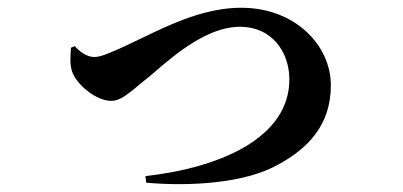

<svg xmlns="http://www.w3.org/2000/svg" viewBox="-20 -486 1040 495"><path d="M163 -363C162 -345 159 -322 166 -301C179 -265 230 -226 266 -226C292 -226 310 -244 353 -279C394 -310 496 -417 599 -417C681 -417 726 -352 726 -281C726 -133 552 -54 355 -32L357 -15C467 -5 610 -13 696 -61C772 -102 833 -162 833 -266C833 -369 741 -466 602 -466C474 -466 360 -389 263 -350C244 -342 233 -339 223 -339C202 -339 182 -356 173 -367Z"/></svg>

Font: Noto Serif CJK JP
Style: Bold
Weight: 700
Designer: Ryoko NISHIZUKA 西塚涼子 (kana & ideographs); Frank Grießhammer (Latin, Greek & Cyrillic); Wenlong ZHANG 张文龙 (bopomofo); San
Foundry: Adobe Systems Incorporated
Version: Version 1.000;PS 1;hotconv 16.6.53;makeotf.lib2.5.65590